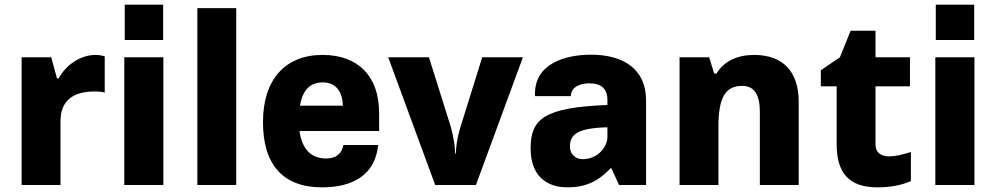

<svg xmlns="http://www.w3.org/2000/svg" viewBox="-20 -795 4280 825"><path d="M73 0H240V-275C240 -360 291 -402 387 -402C400 -402 419 -401 430 -397V-553C420 -556 407 -559 391 -559C326 -559 264 -517 232 -458H225L200 -549H73Z M516 -623H681V-775H516ZM514 0H682V-549H514Z M828 0H995V-760H828Z M1609 -310C1609 -466 1520 -559 1366 -559C1206 -559 1110 -454 1110 -270C1110 -90 1194 10 1363 10C1453 10 1588 -14 1605 -172H1455C1450 -136 1425 -114 1381 -114C1319 -114 1278 -152 1267 -232H1609ZM1269 -341C1279 -402 1308 -441 1367 -441C1419 -441 1452 -406 1453 -341Z M1850 0H2025L2227 -549H2052L1957 -244C1944 -200 1939 -163 1939 -135H1936C1935 -169 1928 -209 1918 -247L1823 -549H1648Z M2418 10C2499 10 2551 -17 2604 -72H2607L2640 0H2756V-365C2756 -496 2661 -560 2520 -560C2413 -560 2272 -524 2279 -382H2433C2433 -424 2478 -437 2512 -437C2563 -437 2590 -414 2590 -366V-344C2317 -333 2260 -284 2260 -157C2260 -41 2327 10 2418 10ZM2482 -111C2457 -111 2429 -129 2429 -166C2429 -218 2463 -245 2590 -248V-206C2590 -170 2555 -111 2482 -111Z M2900 0H3067V-250C3067 -373 3095 -426 3169 -426C3222 -426 3245 -387 3245 -314V0H3412V-357C3412 -486 3346 -559 3220 -559C3149 -559 3090 -532 3059 -479H3049L3027 -549H2900Z M3750 10C3808 10 3856 0 3894 -17V-142C3856 -130 3825 -123 3800 -123C3767 -123 3742 -139 3742 -173V-424H3890V-549H3742V-663H3635L3589 -549L3507 -493V-424H3575V-175C3575 -52 3628 10 3750 10Z M4001 -623H4166V-775H4001ZM3999 0H4167V-549H3999Z"/></svg>

Font: Kathrein 85 Heavy
Style: Regular
Weight: 900
Designer: Lazydogs Typefoundry, based on Open Sans by Ascender Corporation
Foundry: Lazydogs Typefoundry
Version: Version 1.003;PS 001.003;hotconv 1.0.88;makeotf.lib2.5.64775